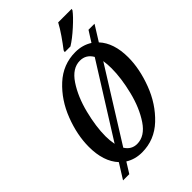

<svg xmlns="http://www.w3.org/2000/svg" viewBox="-283 -1038 1195 1195"><g transform="rotate(-45 314.5 -440.5)"><path d="M627 -469Q627 -368 584.5 -255.5Q542 -143 460.5 -66Q379 11 269 11Q208 11 160 -19L117 50H62L124 -49Q59 -119 59 -248Q59 -352 102 -463.5Q145 -575 226.5 -650Q308 -725 417 -725Q479 -725 528 -694L573 -765H626L563 -664Q627 -595 627 -469ZM186 -148 481 -618Q453 -667 399 -667Q332 -667 282 -592Q232 -517 205.5 -411.5Q179 -306 179 -221Q179 -185 186 -148ZM505 -494Q505 -529 500 -562L207 -93Q235 -48 285 -48Q353 -48 403 -122.5Q453 -197 479 -302.5Q505 -408 505 -494ZM373 -784Q398 -816 426 -856.5Q454 -897 472 -931H591L588 -921Q566 -891 513.5 -843.5Q461 -796 420 -771H370Z"/></g></svg>

Font: Noto Serif CondSemiBold
Style: Italic
Weight: 600
Width: 3
Italic angle: -12°
Designer: Monotype Design Team
Foundry: Monotype Imaging Inc.
Version: Version 1.001